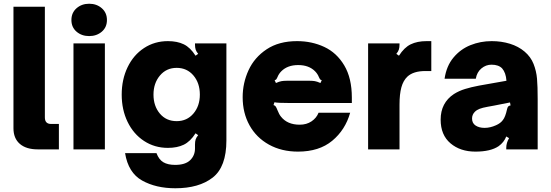

<svg xmlns="http://www.w3.org/2000/svg" viewBox="-20 -799 2945 1027"><path d="M182 0Q120 0 86 -29.5Q52 -59 52 -113V-763H220V-171Q220 -136 253 -136H295V0Z M541 0H373V-567H541ZM362 -692Q362 -731 389.5 -755Q417 -779 457 -779Q497 -779 524.5 -755Q552 -731 552 -692Q552 -653 524.5 -629.5Q497 -606 457 -606Q417 -606 389.5 -629.5Q362 -653 362 -692Z M649 20H817Q830 55 854 69Q878 83 917 83Q971 83 997 58Q1023 33 1023 -5V-26Q1023 -42 1026.5 -53Q1030 -64 1040 -76L1026 -86Q998 -42 963 -25Q928 -8 878 -8Q807 -8 750.5 -45Q694 -82 662.5 -147Q631 -212 631 -293Q631 -374 662.5 -439.5Q694 -505 750.5 -542Q807 -579 878 -579Q928 -579 963 -562Q998 -545 1026 -501L1040 -511Q1030 -523 1026.5 -534Q1023 -545 1023 -561V-567H1191V-48Q1191 94 1117.5 151Q1044 208 918 208Q814 208 740 166.5Q666 125 649 20ZM1049 -293Q1049 -355 1014.5 -395.5Q980 -436 925 -436Q870 -436 835.5 -395Q801 -354 801 -293Q801 -232 835 -191.5Q869 -151 925 -151Q980 -151 1014.5 -191.5Q1049 -232 1049 -293Z M1278 -279Q1278 -355 1309.5 -423.5Q1341 -492 1406.5 -535.5Q1472 -579 1569 -579Q1648 -579 1714.5 -548Q1781 -517 1821.5 -449Q1862 -381 1862 -277V-248H1531Q1465 -248 1448 -252L1443 -237Q1451 -235 1455 -229Q1459 -223 1464 -210Q1473 -187 1483 -175Q1517 -132 1583 -132Q1620 -132 1646.5 -150Q1673 -168 1684 -196H1853Q1827 -104 1757 -46Q1687 12 1574 12Q1486 12 1418.5 -25.5Q1351 -63 1314.5 -129Q1278 -195 1278 -279ZM1456 -355Q1474 -363 1486 -365Q1498 -367 1513 -367H1637Q1652 -367 1664 -365Q1676 -363 1694 -355L1701 -370Q1694 -372 1691.5 -375.5Q1689 -379 1686 -386Q1679 -404 1665 -418Q1632 -451 1575 -451Q1518 -451 1485 -418Q1471 -404 1464 -386Q1461 -379 1458.5 -375.5Q1456 -372 1449 -370Z M1949 0V-567H2117V-561Q2117 -545 2113.5 -534Q2110 -523 2100 -511L2114 -501Q2142 -545 2177 -562Q2212 -579 2262 -579H2287V-419H2255Q2191 -419 2159 -389Q2137 -368 2127 -332Q2117 -296 2117 -239V0Z M2337 -159Q2337 -249 2408 -296Q2435 -313 2467.5 -323Q2500 -333 2542 -341L2689 -367Q2686 -410 2666 -433Q2647 -453 2609 -453Q2579 -453 2555 -433Q2531 -413 2525 -378H2358Q2368 -446 2405.5 -491Q2443 -536 2496.5 -557.5Q2550 -579 2610 -579Q2662 -579 2707.5 -565Q2753 -551 2786 -523Q2819 -495 2834 -457Q2849 -419 2852.5 -378Q2856 -337 2856 -269V0H2688V-9Q2688 -35 2703 -60L2688 -69Q2676 -38 2647 -17Q2604 12 2523 12Q2442 12 2389.5 -32.5Q2337 -77 2337 -159ZM2633 -129Q2658 -140 2670 -157Q2683 -173 2692 -214Q2694 -224 2698 -229Q2702 -234 2711 -235L2708 -251L2622 -234L2589 -228Q2561 -223 2545.5 -217Q2530 -211 2520 -201Q2505 -186 2505 -165Q2505 -140 2524 -127.5Q2543 -115 2572 -115Q2602 -115 2633 -129Z"/></svg>

Font: Open Sauce Sans Black
Style: Regular
Weight: 900
Designer: Alfredo Marco Pradil
Foundry: Creative Sauce Fz LLC
Version: Version 1.477